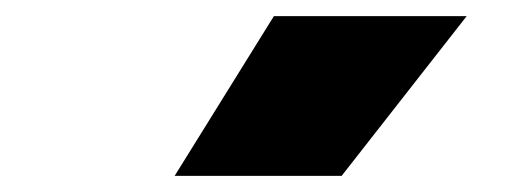

<svg xmlns="http://www.w3.org/2000/svg" viewBox="-20 -828 640 238"><path d="M196.5 -610 319.5 -808H558.5L403.5 -610Z"/></svg>

Font: Encode Sans SemiExpanded SemiExpanded Black
Style: Regular
Weight: 900
Width: 6
Designer: Multiple Designers
Foundry: Impallari Type
Version: Version 3.000; ttfautohint (v1.8.3) -l 8 -r 50 -G 200 -x 14 